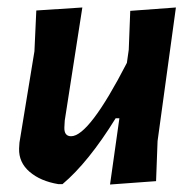

<svg xmlns="http://www.w3.org/2000/svg" viewBox="-20 -489 520 513"><path d="M200 -469 153 -167 152 -149Q151 -125 170 -125Q218 -125 319 -321L324 -356L328 -460L450 -469L401 -112L397 -5L274 4L299 -173H289Q216 -55 147 3H136Q88 -5 59 -30Q30 -55 31 -92L32 -108L72 -352L77 -461Z"/></svg>

Font: Alegreya Sans
Style: Bold Italic
Weight: 700
Italic angle: -7°
Designer: Juan Pablo del Peral
Foundry: Huerta Tipografica
Version: Version 2.007